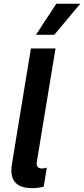

<svg xmlns="http://www.w3.org/2000/svg" viewBox="-20 -981 440 1005"><path d="M168.3 -799H264.2L400.2 -961.3H274.5ZM148.4 3.9C169 3.9 192.5 0.7 208.8 -4.3L225.1 -104C217.7 -100.9 208.8 -99.1 200.6 -99.1C173.3 -99.1 170.1 -116.5 172.6 -133.5L270.6 -727.3H141.7L43 -125.4C35.2 -77.4 30.9 3.9 148.4 3.9Z"/></svg>

Font: TID UI Semi Bold
Style: Italic
Weight: 600
Italic angle: -9.39999°
Designer: The TID Project Authors
Foundry: Bakken & Bæck
Version: Version 1.001;hotconv 1.0.109;makeotfexe 2.5.65596